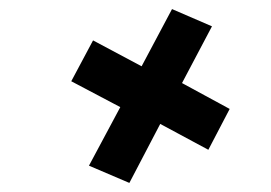

<svg xmlns="http://www.w3.org/2000/svg" viewBox="-20 -553 596 423"><path d="M381 -370 447 -495 359 -533 292 -407 185 -464 137 -374 245 -317 176 -188 265 -150 333 -280 439 -223 486 -313Z"/></svg>

Font: Ugly Stick
Style: It
Weight: 400
Designer: Stig
Foundry: Cannot Into Space Fonts
Version: Version 0.99